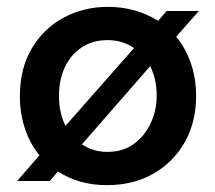

<svg xmlns="http://www.w3.org/2000/svg" viewBox="-20 -528 628 560"><path d="M292 12Q210 12 149 -28L125 0H30L95 -75Q68 -108 53 -152Q38 -196 38 -248Q38 -328 72.5 -386.5Q107 -445 165.5 -476.5Q224 -508 295 -508Q336 -508 373 -497.5Q410 -487 441 -467L466 -496H560L494 -421Q521 -388 536.5 -344Q552 -300 552 -248Q552 -172 519 -113.5Q486 -55 427.5 -21.5Q369 12 292 12ZM293 -85Q338 -85 369.5 -107.5Q401 -130 419 -167.5Q437 -205 437 -249Q437 -275 432 -296Q427 -317 418 -335L219 -107Q252 -85 293 -85ZM171 -161 371 -388Q337 -411 294 -411Q250 -411 218 -389.5Q186 -368 169 -331.5Q152 -295 152 -248Q152 -223 157 -201Q162 -179 171 -161Z"/></svg>

Font: Rethink Sans SemiBold
Style: Regular
Weight: 600
Designer: The Rethink Sans project authors (Hans Thiessen). DM Sans designed by Colophon Foundry.
Foundry: Rethink Communications LLC
Version: Version 1.001